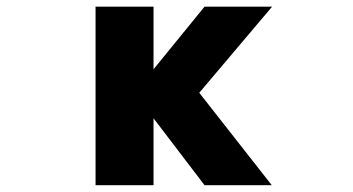

<svg xmlns="http://www.w3.org/2000/svg" viewBox="-20 -544 1040 566"><path d="M432.6 -339.8 583 -524.4H782.2L567.4 -270.5L781.2 2H583L432.6 -195.3V2H261.7V-524.4H432.6Z"/></svg>

Font: Gen Shin Gothic Monospace Heavy
Style: Bold
Weight: 800
Designer: [Source Han Sans]
Ryoko NISHIZUKA  (kana & ideographs); Paul D. Hunt (Latin, Greek & Cyrillic); Wenlong ZHANG  (bopomofo
Version: Version 1.002.20150607